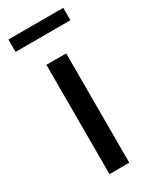

<svg xmlns="http://www.w3.org/2000/svg" viewBox="-172 -694 599 742"><g transform="rotate(-30 128.0 -323.0)"><path d="M83.7 -487.6V0H172V-487.6ZM5.5 -645.8V-590.6H250.2V-645.8Z"/></g></svg>

Font: Montserrat Ace
Style: Regular
Weight: 500
Designer: Julieta Ulanovsky
Foundry: Julieta Ulanovsky
Version: Version 1